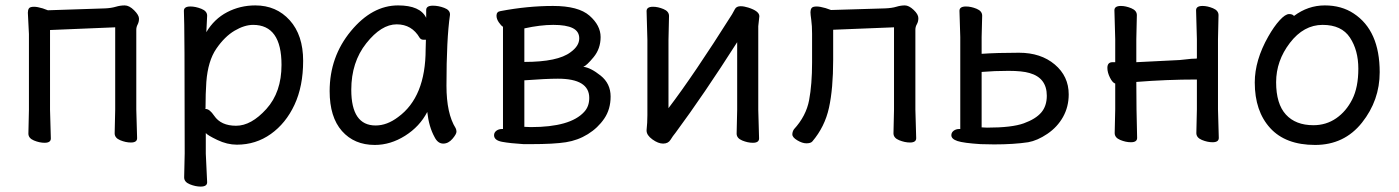

<svg xmlns="http://www.w3.org/2000/svg" viewBox="-20 -512 5172 710"><path d="M145 16Q126 16 105.5 7.5Q85 -1 85 -18L87 -106V-386L83 -465Q83 -475 87 -481Q91 -487 106 -487Q118 -487 138 -481L157 -474L369 -481Q391 -482 408 -487Q425 -492 441 -492Q458 -492 476 -474Q494 -456 494 -443Q494 -431 489 -421.5Q484 -412 484 -402V-107L487 -1Q487 15 464 15Q445 15 424.5 6.5Q404 -2 404 -19L406 -107V-411L165 -401V-106L168 0Q168 16 145 16Z M722 178Q703 178 682 169.5Q661 161 661 144L663 55Q663 -421 660 -472Q660 -488 684 -488Q703 -488 724.5 -479.5Q746 -471 746 -454L743 -393Q772 -442 820 -467Q868 -492 924 -492Q1002 -492 1051.5 -437Q1101 -382 1101 -287Q1101 -193 1069 -124.5Q1037 -56 981.5 -16.5Q926 23 856 23Q820 23 783.5 5.5Q747 -12 741 -20V56L746 162Q746 178 722 178ZM853 -47Q909 -47 965 -109Q1021 -171 1021 -272Q1021 -420 916 -420Q884 -420 847.5 -398.5Q811 -377 780 -332Q749 -287 743 -209Q740 -167 740 -111L739 -110Q739 -109 741 -109Q755 -109 772 -84Q797 -47 853 -47Z M1366 24Q1290 24 1244.5 -27.5Q1199 -79 1199 -175Q1199 -302 1277.5 -397Q1356 -492 1452 -492Q1534 -492 1556 -446V-475Q1556 -491 1581 -491Q1601 -491 1622.5 -483Q1644 -475 1644 -459V-457Q1631 -368 1631 -195Q1631 -92 1665 -38Q1668 -32 1668 -25Q1668 -16 1653 1.5Q1638 19 1619 19Q1599 19 1587 -5Q1566 -43 1560 -98Q1532 -44 1478 -10Q1424 24 1366 24ZM1369 -48Q1411 -48 1452 -79Q1554 -153 1554 -330L1555 -365H1546Q1537 -365 1532 -372Q1503 -422 1447 -422Q1390 -422 1334.5 -352Q1279 -282 1279 -180Q1279 -48 1369 -48Z M1916 21Q1867 18 1837 12.5Q1807 7 1807 -12Q1807 -22 1815.5 -28.5Q1824 -35 1837 -35H1840V-413Q1833 -417 1824.5 -429.5Q1816 -442 1816 -454Q1816 -469 1831 -471Q1931 -490 2025 -490Q2119 -490 2160 -454Q2201 -418 2201 -375Q2201 -332 2175 -300.5Q2149 -269 2137 -265Q2164 -262 2201 -232.5Q2238 -203 2238 -155Q2238 -108 2214.5 -73.5Q2191 -39 2154 -16Q2117 7 2072.5 14Q2028 21 1944 21ZM1943 -42Q2089 -42 2140 -98Q2159 -118 2159 -150Q2159 -221 2043 -221Q2000 -221 1919 -215V-43ZM1919 -283Q2043 -283 2090 -319Q2122 -342 2122 -370Q2122 -396 2098 -408Q2074 -420 2026 -420Q1978 -420 1919 -407Z M2432 19Q2414 19 2392.5 3.5Q2371 -12 2371 -29V-31Q2374 -58 2374 -86V-364L2371 -471Q2371 -487 2395 -487Q2413 -487 2433.5 -478.5Q2454 -470 2454 -453L2452 -364V-112Q2545 -234 2687 -459Q2692 -467 2697.5 -478Q2703 -489 2719 -489Q2731 -489 2747 -484Q2788 -471 2788 -452L2784 -415V-106L2787 0Q2787 16 2764 16Q2745 16 2724.5 7.5Q2704 -1 2704 -18L2706 -106V-356Q2583 -163 2478 -21Q2468 -9 2459.5 5Q2451 19 2432 19Z M2962 18Q2947 18 2928.5 7Q2910 -4 2910 -15Q2910 -25 2916 -34Q2961 -83 2972 -141.5Q2983 -200 2983 -281V-387Q2983 -417 2980 -438Q2977 -459 2977 -467Q2977 -476 2981 -482Q2985 -488 3000 -488Q3012 -488 3033 -482L3053 -475L3253 -481Q3278 -482 3294.5 -487Q3311 -492 3326 -492Q3341 -492 3358.5 -475.5Q3376 -459 3376 -445Q3376 -432 3370.5 -422.5Q3365 -413 3365 -402V-107L3368 -1Q3368 15 3345 15Q3326 15 3305 6.5Q3284 -2 3284 -19L3286 -107V-411L3061 -402V-291Q3061 -184 3045.5 -113.5Q3030 -43 2984 11Q2978 18 2962 18Z M3656 22 3606 21Q3543 17 3520.5 9.5Q3498 2 3498 -12Q3498 -22 3506.5 -28.5Q3515 -35 3528 -35H3531V-375L3528 -472Q3528 -488 3552 -488Q3571 -488 3591.5 -479.5Q3612 -471 3612 -454L3610 -375V-313Q3668 -317 3748 -317Q3829 -317 3880.5 -273.5Q3932 -230 3932 -163Q3932 -117 3911 -79.5Q3890 -42 3853 -17Q3816 8 3782 14Q3729 22 3656 22ZM3630 -40Q3722 -40 3766 -56Q3810 -72 3830.5 -96Q3851 -120 3851 -158Q3851 -224 3787 -242Q3760 -250 3709 -250Q3657 -250 3610 -246V-41Z M4162 14Q4143 14 4122.5 5.5Q4102 -3 4102 -20L4104 -108V-203Q4094 -206 4084.5 -225Q4075 -244 4075 -261Q4075 -282 4094 -282H4104V-367L4101 -474Q4101 -490 4125 -490Q4143 -490 4163.5 -481.5Q4184 -473 4184 -456L4182 -367V-282L4342 -290Q4356 -291 4371 -293Q4386 -295 4396 -295Q4406 -295 4406 -296V-367L4403 -474Q4403 -490 4427 -490Q4445 -490 4465.5 -481.5Q4486 -473 4486 -456L4484 -367V-108L4487 -2Q4487 14 4464 14Q4445 14 4424.5 5.5Q4404 -3 4404 -20L4406 -108V-218Q4293 -218 4182 -209Q4182 -109 4185 -2Q4185 14 4162 14Z M4843 24Q4734 24 4677 -38.5Q4620 -101 4620 -207Q4620 -289 4670 -377Q4691 -414 4712 -437Q4733 -460 4747 -460Q4760 -460 4765 -453Q4817 -492 4879 -492Q4941 -492 4986 -462Q5082 -399 5082 -245Q5082 -141 5016.5 -58.5Q4951 24 4843 24ZM4837 -49Q4884 -49 4921 -74.5Q4958 -100 4980.5 -144.5Q5003 -189 5003 -258Q5003 -326 4972 -373Q4941 -420 4871 -420Q4801 -420 4750 -353.5Q4699 -287 4699 -208Q4699 -128 4735 -88.5Q4771 -49 4837 -49Z"/></svg>

Font: LXGW WenKai TC
Style: Bold
Weight: 700
Designer: LXGW / Fontworks Inc.
Foundry: LXGW / Fontworks Inc.
Version: Version 1.330;April 28, 2024